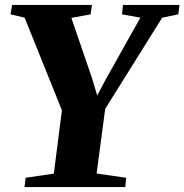

<svg xmlns="http://www.w3.org/2000/svg" viewBox="-20 -763 752 783"><path d="M80 0 84.5 -38 199.5 -55 232.5 -313 80.5 -691 23 -704.5 29.5 -743H355L349.5 -704.5L271 -690L355.5 -443.5L376.5 -373.5L407.5 -432.5L552.5 -691L477.5 -704.5L481.5 -743H712L707 -704.5L641.5 -691L409 -319L374 -55.5L494.5 -38L491 0Z"/></svg>

Font: Merriweather 72pt Black
Style: Italic
Weight: 900
Italic angle: -7.8°
Version: Version 2.101